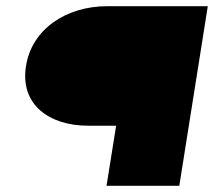

<svg xmlns="http://www.w3.org/2000/svg" viewBox="-20 -600 691 620"><path d="M64 -387C44 -263 138 -194 265 -194H355L324 0H436H447H559L651 -580H539H528H326C195 -580 83 -507 64 -387Z"/></svg>

Font: Charger Pro
Style: UltraObl
Weight: 900
Designer: Jasper
Foundry: Cannot Into Space Fonts
Version: Version 1.09